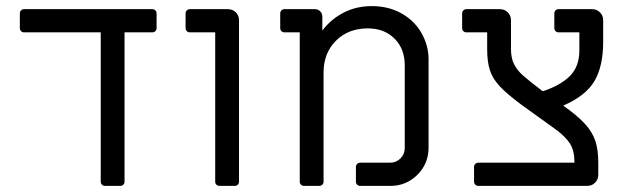

<svg xmlns="http://www.w3.org/2000/svg" viewBox="-20 -609 2056 629"><path d="M310 -14V-503H59Q53 -503 49 -507Q45 -511 45 -517V-565Q45 -571 49 -575Q53 -579 59 -579H479Q485 -579 489 -575Q493 -571 493 -565V-517Q493 -511 489 -507Q485 -503 479 -503H388V-14Q388 -8 384 -4Q380 0 374 0H324Q318 0 314 -4Q310 -8 310 -14Z M685 -14V-503H602Q596 -503 592 -507Q588 -511 588 -517V-565Q588 -571 592 -575Q596 -579 602 -579H727Q742 -579 752.5 -568.5Q763 -558 763 -543V-14Q763 -8 759 -4Q755 0 749 0H699Q693 0 689 -4Q685 -8 685 -14Z M962 -14V-503H912Q906 -503 902 -507Q898 -511 898 -517V-565Q898 -571 902 -575Q906 -579 912 -579H1011Q1022 -579 1029 -572Q1036 -565 1036 -554V-509Q1064 -546 1105.5 -567.5Q1147 -589 1198 -589Q1253 -589 1295.5 -565Q1338 -541 1361 -500.5Q1384 -460 1384 -414V-123Q1383 -71 1346.5 -35.5Q1310 0 1259 0H1160Q1154 0 1150 -4Q1146 -8 1146 -14V-62Q1146 -68 1150 -72Q1154 -76 1160 -76H1258Q1278 -76 1292 -90Q1306 -104 1306 -124V-395Q1306 -449 1272.5 -482.5Q1239 -516 1185 -516Q1121 -516 1080.5 -475.5Q1040 -435 1040 -371V-14Q1040 -8 1036 -4Q1032 0 1026 0H976Q970 0 966 -4Q962 -8 962 -14Z M1533 -14V-62Q1533 -68 1537 -72Q1541 -76 1547 -76H1862Q1862 -115 1847.5 -138Q1833 -161 1802 -184L1745 -225L1692 -263Q1642 -300 1618 -325.5Q1594 -351 1585 -378.5Q1576 -406 1576 -448V-503H1508Q1502 -503 1498 -507Q1494 -511 1494 -517V-565Q1494 -571 1498 -575Q1502 -579 1508 -579H1618Q1633 -579 1643.5 -568.5Q1654 -558 1654 -543V-448Q1654 -419 1664 -399Q1674 -379 1693 -362Q1712 -345 1758 -310Q1816 -329 1847 -360Q1878 -391 1878 -444V-503H1810Q1804 -503 1800 -507Q1796 -511 1796 -517V-565Q1796 -571 1800 -575Q1804 -579 1810 -579H1920Q1935 -579 1945.5 -568.5Q1956 -558 1956 -543V-472Q1956 -392 1927.5 -343.5Q1899 -295 1825 -263Q1872 -230 1896.5 -203Q1921 -176 1930.5 -147Q1940 -118 1940 -75V-36Q1940 -21 1929.5 -10.5Q1919 0 1904 0H1547Q1541 0 1537 -4Q1533 -8 1533 -14Z"/></svg>

Font: Miriam Libre
Style: Regular
Weight: 400
Version: Version 1.000